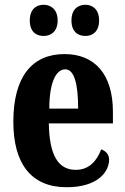

<svg xmlns="http://www.w3.org/2000/svg" viewBox="-20 -776 526 806"><path d="M339 -625C367 -625 396 -642 396 -690C396 -738 367 -756 339 -756C308 -756 280 -738 280 -690C280 -642 308 -625 339 -625ZM163 -625C192 -625 222 -642 222 -690C222 -738 192 -756 163 -756C133 -756 105 -738 105 -690C105 -642 133 -625 163 -625ZM260 10C388 10 438 -53 438 -106C438 -128 423 -143 405 -149C386 -100 354 -63 298 -63C225 -63 187 -123 185 -258H454V-307C454 -465 377 -549 251 -549C114 -549 36 -453 36 -265C36 -91 109 10 260 10ZM308 -320H187C187 -427 214 -485 254 -485C292 -485 308 -423 308 -320Z"/></svg>

Font: Noto Serif Devanagari ExtraCondensed ExtraBold
Style: Regular
Weight: 800
Width: 2
Designer: Universal Thirst, Indian Type Foundry and the Monotype Design Team
Foundry: Monotype Imaging Inc.
Version: Version 2.004